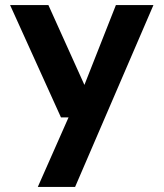

<svg xmlns="http://www.w3.org/2000/svg" viewBox="-20 -522 649 762"><path d="M130 220 252 -56H222L20 -502H172L315 -185L440 -502H589L278 220Z"/></svg>

Font: DM Sans 16pt ExtraBold
Style: Regular
Weight: 800
Version: Version 4.004;gftools[0.9.30]